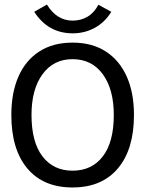

<svg xmlns="http://www.w3.org/2000/svg" viewBox="-20 -816 640 847"><path d="M300 11Q171 11 100.5 -73Q30 -157 30 -309Q30 -407 61.5 -478.5Q93 -550 153.5 -589Q214 -628 300 -628Q386 -628 446.5 -589Q507 -550 539 -478.5Q571 -407 571 -309Q571 -157 500 -73Q429 11 300 11ZM300 -63Q385 -63 433.5 -126Q482 -189 482 -309Q482 -422 433.5 -488.5Q385 -555 300 -555Q216 -555 167.5 -488.5Q119 -422 119 -309Q119 -189 167.5 -126Q216 -63 300 -63ZM414 -795 471 -764Q443 -718 398.5 -693.5Q354 -669 301 -669Q192 -669 131 -764L187 -796Q230 -725 301 -725Q336 -725 365.5 -742Q395 -759 414 -795Z"/></svg>

Font: Inconsolata Expanded Medium
Style: Regular
Weight: 500
Width: 7
Monospace: yes
Designer: Raph Levien, Cyreal, Brenton Simpson
Foundry: Raph Levien, Cyreal, Google
Version: Version 3.001; ttfautohint (v1.8.2.53-6de2)